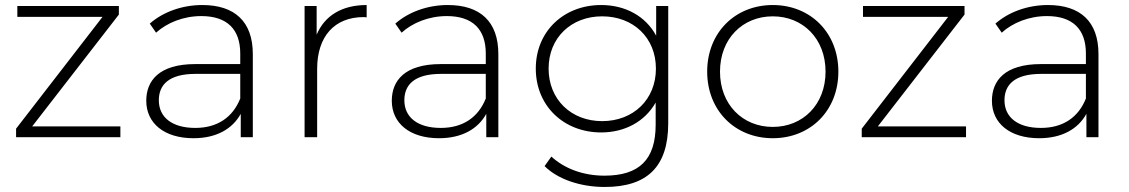

<svg xmlns="http://www.w3.org/2000/svg" viewBox="-20 -546 4491 764"><path d="M453 -488C453 -488 108 -43 108 -43C108 -43 459 -43 459 -43C459 -43 459 0 459 0C459 0 44 0 44 0C44 0 44 -34 44 -34C44 -34 388 -479 388 -479C388 -479 49 -479 49 -479C49 -479 49 -522 49 -522C49 -522 453 -522 453 -522C453 -522 453 -488 453 -488Z M785 -526C914 -526 986 -460 986 -331C986 -331 986 0 986 0C986 0 938 0 938 0C938 0 938 -93 938 -93C905 -33 841 4 750 4C633 4 562 -56 562 -145C562 -224 612 -291 757 -291C757 -291 936 -291 936 -291C936 -291 936 -333 936 -333C936 -430 883 -482 781 -482C709 -482 644 -455 601 -416C601 -416 576 -452 576 -452C628 -498 704 -526 785 -526ZM757 -37C845 -37 906 -79 936 -154C936 -154 936 -252 936 -252C936 -252 758 -252 758 -252C650 -252 612 -207 612 -147C612 -79 665 -37 757 -37Z M1240 -522C1240 -522 1240 -408 1240 -408C1272 -484 1341 -526 1439 -526C1439 -526 1439 -477 1439 -477C1435 -477 1431 -478 1427 -478C1311 -478 1242 -401 1242 -272C1242 -272 1242 0 1242 0C1242 0 1192 0 1192 0C1192 0 1192 -522 1192 -522C1192 -522 1240 -522 1240 -522Z M1762 -526C1891 -526 1963 -460 1963 -331C1963 -331 1963 0 1963 0C1963 0 1915 0 1915 0C1915 0 1915 -93 1915 -93C1882 -33 1818 4 1727 4C1610 4 1539 -56 1539 -145C1539 -224 1589 -291 1734 -291C1734 -291 1913 -291 1913 -291C1913 -291 1913 -333 1913 -333C1913 -430 1860 -482 1758 -482C1686 -482 1621 -455 1578 -416C1578 -416 1553 -452 1553 -452C1605 -498 1681 -526 1762 -526ZM1734 -37C1822 -37 1883 -79 1913 -154C1913 -154 1913 -252 1913 -252C1913 -252 1735 -252 1735 -252C1627 -252 1589 -207 1589 -147C1589 -79 1642 -37 1734 -37Z M2591 -404C2591 -404 2591 -522 2591 -522C2591 -522 2639 -522 2639 -522C2639 -522 2639 -56 2639 -56C2639 119 2554 198 2386 198C2291 198 2200 168 2147 115C2147 115 2174 77 2174 77C2226 125 2301 153 2385 153C2524 153 2589 89 2589 -50C2589 -50 2589 -138 2589 -138C2546 -62 2466 -19 2372 -19C2224 -19 2112 -124 2112 -273C2112 -422 2224 -526 2372 -526C2468 -526 2549 -482 2591 -404ZM2376 -64C2500 -64 2590 -150 2590 -273C2590 -396 2500 -481 2376 -481C2253 -481 2163 -396 2163 -273C2163 -150 2253 -64 2376 -64Z M3055 4C2905 4 2794 -106 2794 -261C2794 -416 2905 -526 3055 -526C3205 -526 3316 -416 3316 -261C3316 -106 3205 4 3055 4ZM3055 -41C3175 -41 3265 -130 3265 -261C3265 -392 3175 -481 3055 -481C2935 -481 2845 -392 2845 -261C2845 -130 2935 -41 3055 -41Z M3818 -488C3818 -488 3473 -43 3473 -43C3473 -43 3824 -43 3824 -43C3824 -43 3824 0 3824 0C3824 0 3409 0 3409 0C3409 0 3409 -34 3409 -34C3409 -34 3753 -479 3753 -479C3753 -479 3414 -479 3414 -479C3414 -479 3414 -522 3414 -522C3414 -522 3818 -522 3818 -522C3818 -522 3818 -488 3818 -488Z M4150 -526C4279 -526 4351 -460 4351 -331C4351 -331 4351 0 4351 0C4351 0 4303 0 4303 0C4303 0 4303 -93 4303 -93C4270 -33 4206 4 4115 4C3998 4 3927 -56 3927 -145C3927 -224 3977 -291 4122 -291C4122 -291 4301 -291 4301 -291C4301 -291 4301 -333 4301 -333C4301 -430 4248 -482 4146 -482C4074 -482 4009 -455 3966 -416C3966 -416 3941 -452 3941 -452C3993 -498 4069 -526 4150 -526ZM4122 -37C4210 -37 4271 -79 4301 -154C4301 -154 4301 -252 4301 -252C4301 -252 4123 -252 4123 -252C4015 -252 3977 -207 3977 -147C3977 -79 4030 -37 4122 -37Z"/></svg>

Font: TamingNoise
Style: Regular
Weight: 500
Designer: Julieta Ulanovsky
Foundry: Julieta Ulanovsky
Version: ""